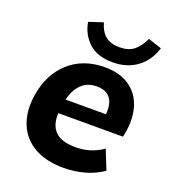

<svg xmlns="http://www.w3.org/2000/svg" viewBox="-134 -820 833 932"><g transform="rotate(20 283.0 -354.5)"><path d="M35 0ZM35 0ZM300 11Q207 11 146 -25Q85 -61 60 -125Q35 -189 48 -273Q66 -386 139 -451.5Q212 -517 324 -517Q398 -517 447.5 -484.5Q497 -452 517 -394.5Q537 -337 526 -263L520 -230H186Q182 -169 214.5 -136Q247 -103 321 -103Q357 -103 391.5 -113Q426 -123 461 -147L501 -47Q459 -18 407.5 -3.5Q356 11 300 11ZM319 -416Q268 -416 237.5 -384.5Q207 -353 197 -304H405Q410 -360 387.5 -388Q365 -416 319 -416ZM349 -552Q268 -552 224 -593.5Q180 -635 170 -696L243 -720Q256 -674 283 -653Q310 -632 355 -632Q401 -632 428.5 -654Q456 -676 476 -719L546 -696Q525 -628 473.5 -590Q422 -552 349 -552Z"/></g></svg>

Font: Winston
Style: Bold Italic
Weight: 700
Italic angle: -9°
Designer: Original fonts by Vernon Adams / Changes by Cristiano Sobral
Foundry: Original fonts by Vernon Adams / Changes by Cristiano Sobral
Version: Version 2.503;July 17, 2020;FontCreator 13.0.0.2655 64-bit